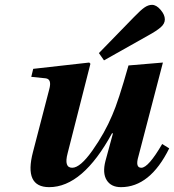

<svg xmlns="http://www.w3.org/2000/svg" viewBox="-20 -760 718 792"><path d="M388 -541 533 -690Q561 -719 576.5 -729.5Q592 -740 607 -740Q625 -740 642.5 -719.5Q660 -699 660 -680Q660 -662 642.5 -647Q625 -632 592 -614L409 -511ZM109 -443 117 -476 348 -502 353 -497 259 -128Q243 -68 278 -68Q311 -68 361.5 -139.5Q412 -211 443 -285Q468 -341 510 -490L652 -502L551 -115Q537 -68 563 -68Q592 -68 649 -166L678 -148Q599 12 479 12Q438 12 420 -17Q402 -46 415 -96L446 -210H442Q321 12 183 12Q78 12 116 -133L183 -391Q195 -434 168 -437Z"/></svg>

Font: Lingua Franca
Style: Bold Italic
Weight: 700
Italic angle: -13°
Version: Version 1.19